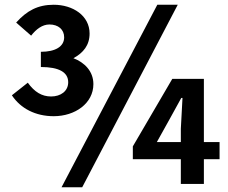

<svg xmlns="http://www.w3.org/2000/svg" viewBox="-20 -774 961 808"><path d="M111 -624C132 -651 158 -671 188 -671C225 -671 250 -650 250 -617C250 -578 213 -556 152 -556V-492C228 -492 267 -470 267 -428C267 -390 235 -368 195 -368C156 -368 125 -387 97 -426L30 -373C67 -317 130 -285 206 -285C296 -285 373 -339 373 -420C373 -474 336 -511 289 -529C331 -552 357 -584 357 -633C357 -708 287 -754 206 -754C139 -754 93 -729 48 -679ZM642 -754 239 14H326L728 -754ZM640 -176 694 -273 743 -362H748L741 -232V-176ZM904 -176H838V-442H705L539 -158V-104H741V0H838V-104H904Z"/></svg>

Font: Noto Sans Mono CJK JP Bold
Style: Regular
Weight: 700
Designer: Ryoko NISHIZUKA (kana & ideographs); Paul D. Hunt (Latin, Greek & Cyrillic); Wenlong ZHANG (bopomofo); Sandoll Communica
Foundry: Adobe Systems Incorporated
Version: Version 1.004;PS 1.004;hotconv 1.0.82;makeotf.lib2.5.63406